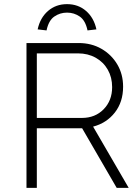

<svg xmlns="http://www.w3.org/2000/svg" viewBox="-20 -908 667 928"><path d="M108 0V-700H360Q422 -700 470.5 -672Q519 -644 547 -596.5Q575 -549 575 -489Q575 -415 535 -364Q495 -313 430 -296L602 0H544L377 -288Q374 -288 370 -288H158V0ZM158 -338H376Q440 -338 481 -380Q522 -422 522 -487Q522 -534 501 -571Q480 -608 442.5 -629Q405 -650 357 -650H158ZM205 -761 162 -766Q174 -822 212 -855Q250 -888 304 -888Q358 -888 396 -855Q434 -822 446 -766L403 -761Q393 -809 365.5 -828Q338 -847 304 -847Q270 -847 242.5 -828Q215 -809 205 -761Z"/></svg>

Font: Lexend ExtraLight
Style: Regular
Weight: 200
Designer: Bonnie Shaver-Troup, Thomas Jockin
Foundry: Lexend
Version: Version 1.007; ttfautohint (v1.8.3)